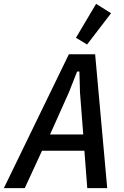

<svg xmlns="http://www.w3.org/2000/svg" viewBox="-54 -981 647 1001"><path d="M401 0 386 -195H165L75 0H-34L305 -698H442L505 0ZM363 -499 360 -608H348L305 -499L207 -280H380ZM400 -749 342 -784 447 -961 525 -912Z"/></svg>

Font: IBM Plex Sans Cond Medm
Style: Italic
Weight: 500
Width: 3
Italic angle: -11°
Designer: Mike Abbink, Paul van der Laan, Pieter van Rosmalen
Foundry: Bold Monday
Version: Version 1.3